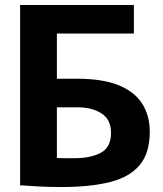

<svg xmlns="http://www.w3.org/2000/svg" viewBox="-20 -748 655 773"><path d="M226 5Q174 5 132.5 2.5Q91 0 61 -2V-728H519V-613H209V-431H291Q395 -431 459.5 -404Q524 -377 553.5 -329Q583 -281 583 -218Q583 -132 542.5 -83.5Q502 -35 422.5 -15Q343 5 226 5ZM278 -111Q345 -111 386 -133Q427 -155 427 -213Q427 -267 388.5 -291.5Q350 -316 293 -316H209V-112Q224 -111 241 -111Q258 -111 278 -111Z"/></svg>

Font: Murecho SemiBold
Style: Regular
Weight: 600
Designer: Neil Summerour
Foundry: Positype
Version: Version 1.010; ttfautohint (v1.8.3)